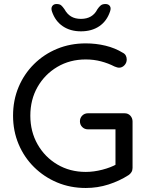

<svg xmlns="http://www.w3.org/2000/svg" viewBox="-20 -926 735 956"><path d="M407 10Q330 10 264.5 -17.5Q199 -45 149.5 -94Q100 -143 72.5 -208.5Q45 -274 45 -350Q45 -427 72.5 -492.5Q100 -558 149.5 -607Q199 -656 264.5 -683Q330 -710 407 -710Q458 -710 505.5 -698.5Q553 -687 592 -663Q602 -658 606.5 -649Q611 -640 611 -630Q611 -613 599.5 -601Q588 -589 573 -589Q567 -589 561.5 -591Q556 -593 550 -595Q519 -611 483 -620.5Q447 -630 407 -630Q328 -630 265.5 -593Q203 -556 167 -493Q131 -430 131 -350Q131 -271 167 -207.5Q203 -144 265.5 -107Q328 -70 407 -70Q447 -70 489.5 -81Q532 -92 562 -109L555 -85V-296L571 -282H418Q401 -282 389.5 -293.5Q378 -305 378 -322Q378 -339 389.5 -350.5Q401 -362 418 -362H600Q618 -362 629 -350Q640 -338 640 -321V-90Q640 -78 634.5 -69Q629 -60 620 -54Q575 -25 520.5 -7.5Q466 10 407 10ZM383 -770Q330 -770 292.5 -795.5Q255 -821 239 -868Q233 -885 240 -895.5Q247 -906 261 -906Q277 -906 284.5 -899.5Q292 -893 301 -880Q314 -856 334 -844Q354 -832 383 -832Q441 -832 465 -880Q473 -892 481.5 -899Q490 -906 505 -906Q520 -906 527 -896Q534 -886 528 -869Q512 -821 474.5 -795.5Q437 -770 383 -770Z"/></svg>

Font: Quicksand Light Medium
Style: Regular
Weight: 500
Version: Version 3.006